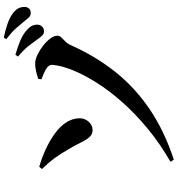

<svg xmlns="http://www.w3.org/2000/svg" viewBox="19 -916 961 1040"><g transform="rotate(-90 500.0 -395.5)"><path d="M144 47Q243 -10 323.5 -76.5Q404 -143 466.5 -213.5Q529 -284 572.5 -353Q616 -422 640.5 -483Q665 -544 669 -591Q670 -602 664 -611.5Q658 -621 640.5 -630.5Q623 -640 591 -652L593 -669Q611 -676 636 -681.5Q661 -687 680 -686Q700 -685 725 -673Q750 -661 773.5 -642.5Q797 -624 812 -604Q827 -584 827 -566Q827 -554 817.5 -544Q808 -534 795.5 -522Q783 -510 775 -491Q716 -359 631.5 -252.5Q547 -146 430 -66.5Q313 13 156 65ZM316 -375Q292 -375 276.5 -393.5Q261 -412 246.5 -442.5Q232 -473 211 -507Q187 -550 162 -583.5Q137 -617 105 -649L117 -664Q166 -650 212.5 -628.5Q259 -607 297 -579.5Q335 -552 357 -518.5Q379 -485 380 -446Q380 -417 361 -396Q342 -375 316 -375ZM850 -638Q838 -638 827.5 -648.5Q817 -659 805 -677Q791 -697 770.5 -723Q750 -749 714 -779L724 -793Q766 -781 800.5 -766.5Q835 -752 858 -731Q874 -717 880.5 -703.5Q887 -690 887 -675Q887 -660 877 -649Q867 -638 850 -638ZM950 -710Q935 -710 925 -721Q915 -732 900 -751Q886 -768 867 -790Q848 -812 808 -843L817 -856Q860 -847 893.5 -835Q927 -823 948 -807Q967 -793 975 -777.5Q983 -762 983 -745Q983 -729 974.5 -719.5Q966 -710 950 -710Z"/></g></svg>

Font: Noto Serif TC
Style: Bold
Weight: 700
Designer: Ryoko NISHIZUKA 西塚涼子 (kana & ideographs); Frank Grießhammer (Latin, Greek & Cyrillic); Wenlong ZHANG 张文龙 (bopomofo); San
Foundry: Adobe
Version: Version 2.002-H1;hotconv 1.1.0;makeotfexe 2.6.0